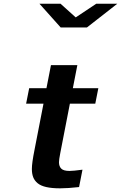

<svg xmlns="http://www.w3.org/2000/svg" viewBox="-20 -1003 656 1041"><path d="M306.6 -171.9Q299.8 -136.7 299.8 -123.5Q299.8 -100.6 312.5 -88.4Q325.2 -76.2 356.9 -76.2Q377 -76.2 427.2 -83L408.7 11.2Q348.1 18.1 305.7 18.1Q261.2 18.1 231 11.2Q200.7 4.4 183.8 -9.8Q167 -23.9 159.9 -42.5Q152.8 -61 152.8 -86.9Q152.8 -119.1 167 -189.9L215.8 -440.9H121.6L138.2 -524.9H231.9L256.3 -649.9H399.4L375 -524.9H513.2L496.6 -440.9H358.9ZM390.6 -908.7 502 -982.9H616.2L451.2 -854H309.1L193.8 -982.9H308.1Z"/></svg>

Font: Aurulent Sans
Style: BoldItalic
Weight: 700
Italic angle: -11°
Version: Version 2007.05.04